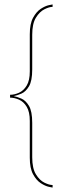

<svg xmlns="http://www.w3.org/2000/svg" viewBox="-20 -714 330 867"><path d="M217.5 133Q216 133 200 129.5Q184 126 164.2 113.2Q144.5 100.5 129.5 73.2Q114.5 46 114.5 -2V-168Q114.5 -209 100.5 -232Q86.5 -255 65.8 -264Q45 -273 25.5 -273V-286Q45 -286 65.8 -295.2Q86.5 -304.5 100.5 -327.5Q114.5 -350.5 114.5 -391.5V-559Q114.5 -607 129.5 -634.2Q144.5 -661.5 164.2 -674.2Q184 -687 200 -690.5Q216 -694 217.5 -694V-683Q202.5 -683 180.8 -672.2Q159 -661.5 142.2 -634.2Q125.5 -607 125.5 -557V-400.5Q125.5 -348.5 110.8 -324Q96 -299.5 76.5 -291.2Q57 -283 42 -280Q57 -277 76.5 -268.8Q96 -260.5 110.8 -236Q125.5 -211.5 125.5 -159V-4Q125.5 46 142.2 73.2Q159 100.5 180.8 111Q202.5 121.5 217.5 121.5Z"/></svg>

Font: Anybody ExtraExpanded Thin
Style: Regular
Weight: 100
Width: 8
Designer: Tyler Finck
Foundry: Etcetera Type Company
Version: Version 1.010; ttfautohint (v1.8.3) -l 8 -r 50 -G 200 -x 14 